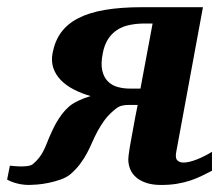

<svg xmlns="http://www.w3.org/2000/svg" viewBox="-82 -508 618 540"><path d="M326.2 -441.9Q302.2 -441.9 282.2 -437.7Q262.2 -433.6 247.1 -423.6Q231.9 -413.6 221.7 -397.5Q211.4 -381.3 207 -357.9Q201.2 -328.6 205.6 -309.6Q210 -290.5 221.4 -279.1Q232.9 -267.6 249.3 -263.2Q265.6 -258.8 284.2 -258.8H313L347.2 -441.9ZM514.2 -27.8Q500 -20.5 485.1 -13.2Q470.2 -5.9 453.1 -0.2Q436 5.4 416 8.8Q396 12.2 371.1 12.2Q346.7 12.2 329.3 6.3Q312 0.5 300.8 -9.3Q289.6 -19 284.2 -32.2Q278.8 -45.4 278.8 -60.1Q278.8 -63.5 279.8 -72Q280.8 -80.6 282.7 -92Q284.7 -103.5 287.1 -116.9Q289.6 -130.4 292 -143.6Q297.4 -174.8 305.2 -212.9H280.8Q270.5 -212.9 263.7 -211.4Q256.8 -210 252.4 -207.8Q248 -205.6 244.9 -202.9Q241.7 -200.2 238.8 -198.2Q222.2 -184.1 211.4 -169.2Q200.7 -154.3 192.4 -138.9Q184.1 -123.5 177.5 -108.2Q170.9 -92.8 162.8 -77.6Q154.8 -62.5 144 -47.9Q133.3 -33.2 117.2 -19Q106 -9.3 88.9 -3.2Q71.8 2.9 54.7 6.3Q37.6 9.8 22.5 11Q7.3 12.2 0 12.2Q-13.2 12.2 -24.7 10Q-36.1 7.8 -44.4 4.9Q-54.2 1.5 -62 -2.9L-54.2 -42Q-40.5 -40.5 -27.8 -40Q-17.1 -39.6 -6.3 -40.8Q4.4 -42 9.8 -45.9Q20.5 -54.7 27.8 -64.2Q35.2 -73.7 40 -83.3Q44.9 -92.8 48.6 -102.3Q52.2 -111.8 56.2 -121.1Q60.5 -130.9 65.7 -142.1Q70.8 -153.3 77.4 -164.6Q84 -175.8 92.3 -187Q100.6 -198.2 111.8 -208Q121.1 -216.3 137.7 -224.4Q154.3 -232.4 172.9 -237.8Q147.5 -245.1 126 -256.1Q104.5 -267.1 89.6 -282.2Q74.7 -297.4 68.1 -316.4Q61.5 -335.4 65.9 -358.9Q72.3 -392.6 89.8 -416.7Q107.4 -440.9 138.2 -456.8Q168.9 -472.7 213.6 -480.2Q258.3 -487.8 318.8 -487.8H488.8L414.1 -83Q410.2 -64.9 416 -57.9Q421.9 -50.8 434.1 -50.8Q449.2 -50.8 471.7 -59.6Q494.1 -68.4 514.2 -81.1Z"/></svg>

Font: Charis SIL
Style: Bold Italic
Weight: 700
Italic angle: -11°
Foundry: SIL International
Version: Version 4.112